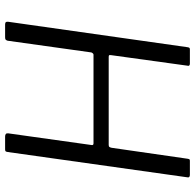

<svg xmlns="http://www.w3.org/2000/svg" viewBox="-26 -756 782 771"><g transform="rotate(90 365.5 -371.0)"><path d="M200 -355Q197 -355 194.5 -352Q192 -349 191 -346L144 -10Q142 -4 139.5 -2Q137 0 130 0H79Q72 0 69.5 -3Q67 -6 68 -13L170 -732Q171 -739 173 -740.5Q175 -742 180 -742H236Q241 -742 243.5 -739.5Q246 -737 244 -730L202 -426Q201 -419 202.5 -417.5Q204 -416 210 -416H563Q569 -416 571 -419.5Q573 -423 574 -428L618 -733Q619 -739 620.5 -740.5Q622 -742 627 -742H683Q689 -742 691.5 -739Q694 -736 692 -728L591 -11Q590 -4 588 -2Q586 0 580 0H529Q522 0 518.5 -3Q515 -6 516 -13L563 -348Q564 -355 556 -355Z"/></g></svg>

Font: Libre Franklin Light
Style: Italic
Weight: 300
Italic angle: -8°
Designer: Pablo Impallari, Rodrigo Fuenzalida, Nhung Nguyen
Foundry: Impallari Type
Version: Version 3.000